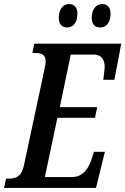

<svg xmlns="http://www.w3.org/2000/svg" viewBox="-38 -930 620 950"><path d="M459 -794C482 -794 509 -812 509 -862C509 -895 492 -910 467 -910C436 -910 416 -882 416 -842C416 -809 432 -794 459 -794ZM295 -794C318 -794 345 -812 345 -862C345 -895 328 -910 304 -910C272 -910 253 -882 253 -842C253 -809 269 -794 295 -794ZM-18 0H437L481 -179H427L413 -136C398 -92 369 -54 319 -54H184L246 -347H432L443 -400H258L312 -660H426C465 -660 480 -633 480 -598C480 -590 474 -544 473 -535H528L562 -714H132L122 -668H132C165 -668 188 -662 188 -626C188 -617 186 -605 182 -587L80 -110C69 -58 43 -46 3 -46H-8Z"/></svg>

Font: Noto Serif Condensed Semi
Style: Italic
Weight: 600
Width: 3
Italic angle: -12°
Designer: Monotype Design Team
Foundry: Monotype Imaging Inc.
Version: Version 1.901